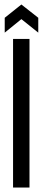

<svg xmlns="http://www.w3.org/2000/svg" viewBox="-20 -833 190 853"><path d="M38 0V-660H111V0ZM1 -688V-754L75 -813L150 -754V-688L75 -748Z"/></svg>

Font: Bricolage Grotesque 48pt Condensed Light
Style: Regular
Weight: 300
Width: 3
Designer: Mathieu Triay
Foundry: Atelier Triay
Version: Version 1.000; ttfautohint (v1.8.4.7-5d5b);gftools[0.9.32]